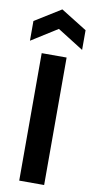

<svg xmlns="http://www.w3.org/2000/svg" viewBox="-99 -939 479 979"><g transform="rotate(10 140.5 -449.0)"><path d="M76 0V-660H205V0ZM6 -712V-814L141 -898L276 -814V-712L141 -797Z"/></g></svg>

Font: Bricolage Grotesque 17pt SemiBold
Style: Regular
Weight: 600
Version: Version 1.001;gftools[0.9.33.dev8+g029e19f]